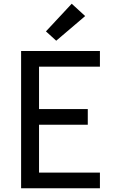

<svg xmlns="http://www.w3.org/2000/svg" viewBox="-20 -1008 640 1028"><path d="M93 0V-735H515V-651H189V-424H450V-340H189V-84H515V0ZM281 -790 226 -840 364 -988 436 -922Z"/></svg>

Font: Iosevka Curly Medium Extended
Style: Regular
Weight: 500
Width: 7
Monospace: yes
Designer: Belleve Invis
Foundry: Belleve Invis
Version: Version 11.1.0; ttfautohint (v1.8.3)